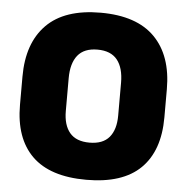

<svg xmlns="http://www.w3.org/2000/svg" viewBox="-50 -703 746 767"><g transform="rotate(5 323.5 -319.0)"><path d="M323.5 16.5Q178 16.5 106 -54.2Q34 -125 34 -259V-372Q34 -506.5 106.5 -580Q179 -653.5 323.5 -653.5Q468 -653.5 540.5 -580Q613 -506.5 613 -372V-259Q613 -125 541 -54.2Q469 16.5 323.5 16.5ZM323.5 -132.5Q377 -132.5 402.8 -163.2Q428.5 -194 428.5 -250V-381.5Q428.5 -441.5 402.8 -473.5Q377 -505.5 323.5 -505.5Q270 -505.5 244.2 -473.5Q218.5 -441.5 218.5 -381.5V-250Q218.5 -194 244.2 -163.2Q270 -132.5 323.5 -132.5Z"/></g></svg>

Font: Anek Latin ExtraBold
Style: Regular
Weight: 800
Designer: Yesha Goshar
Foundry: Ek Type
Version: Version 1.003